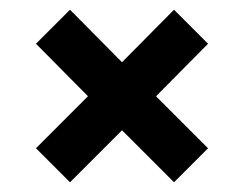

<svg xmlns="http://www.w3.org/2000/svg" viewBox="-20 -491 505 395"><path d="M231 -363 124 -471 54 -401 161 -293 54 -186 124 -116 231 -223 338 -116 408 -186 301 -293 408 -401 338 -471Z"/></svg>

Font: sklik
Style: Regular
Weight: 400
Designer: Joe Prince
Foundry: Joe Prince
Version: Version 1.001